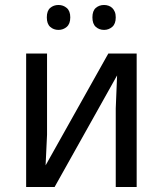

<svg xmlns="http://www.w3.org/2000/svg" viewBox="-20 -751 654 771"><path d="M168.9 -536.1V-210L163.1 -86.9L415 -536.1H528.8V0H444.8V-315.9L450.2 -448.2L199.2 0H85V-536.1ZM168 -681.2Q168 -707.5 181.6 -719.2Q195.3 -731 214.8 -731Q233.9 -731 248 -719Q262.2 -707 262.2 -681.2Q262.2 -655.3 248 -643.1Q233.9 -630.9 214.8 -630.9Q195.3 -630.9 181.6 -643.1Q168 -655.3 168 -681.2ZM351.1 -681.2Q351.1 -707.5 364.7 -719.2Q378.4 -731 397.9 -731Q407.2 -731 415.8 -728Q424.3 -725.1 430.7 -719Q437 -712.9 440.9 -703.6Q444.8 -694.3 444.8 -681.2Q444.8 -655.3 430.7 -643.1Q416.5 -630.9 397.9 -630.9Q378.4 -630.9 364.7 -643.1Q351.1 -655.3 351.1 -681.2Z"/></svg>

Font: Droid Sans
Style: Regular
Weight: 400
Foundry: Ascender Corporation
Version: Version 1.00 build 114